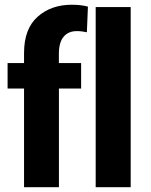

<svg xmlns="http://www.w3.org/2000/svg" viewBox="-20 -777 627 797"><path d="M79.8 0H224.6V-460.7L224.4 -471.2V-553.5Q224.4 -600.8 244 -624.4Q263.7 -647.9 298.6 -647.9Q310.1 -647.9 320.7 -646.5Q331.3 -645 340.6 -643.1L345 -749.5Q331.3 -753.4 314 -755.4Q296.6 -757.3 277.8 -757.3Q191.9 -757.3 135.9 -707.3Q79.8 -657.2 79.8 -556.6ZM11.5 -409.4H316.7V-515.1H154.1H135.3H11.5ZM377.2 0H522.5V-747.6H377.2Z"/></svg>

Font: Roboto Flex
Style: Regular
Weight: 400
Designer: Berlow after Robertson
Foundry: Google
Version: Version 3.200;gftools[0.9.32]